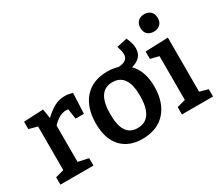

<svg xmlns="http://www.w3.org/2000/svg" viewBox="-133 -1078 1600 1398"><g transform="rotate(-30 666.5 -379.5)"><path d="M32 0V-62L103 -81V-448L32 -467V-529L196 -537L209 -458Q250 -498 291 -520.5Q332 -543 379 -543Q410 -543 446 -533L438 -361H368L356 -446Q348 -448 338 -448Q307 -448 277.5 -431Q248 -414 223 -386V-81L310 -62V0Z M718 11Q605 11 541.5 -58Q478 -127 478 -255Q478 -389 546.5 -466Q615 -543 738 -543Q786 -543 826 -530Q908 -534 908 -591Q908 -605 904 -622.5Q900 -640 893 -661L980 -680Q1005 -627 1005 -586Q1005 -504 911 -479Q982 -409 982 -277Q982 -144 913 -66.5Q844 11 718 11ZM726 -75Q858 -75 858 -272Q858 -457 731 -457Q603 -457 603 -262Q603 -166 634 -120.5Q665 -75 726 -75Z M1315 -62V0H1054V-62L1125 -81V-449L1054 -467V-529L1245 -536V-81ZM1180 -624Q1147 -624 1127 -642.5Q1107 -661 1107 -696Q1107 -733 1128 -751.5Q1149 -770 1181 -770Q1212 -770 1232.5 -751.5Q1253 -733 1253 -697Q1253 -661 1232 -642.5Q1211 -624 1180 -624Z"/></g></svg>

Font: Bitter SemiBold
Style: Regular
Weight: 600
Designer: Sol Matas, and Bitter project Authors
Foundry: Sol Matas
Version: Version 2.001